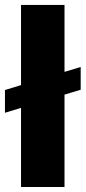

<svg xmlns="http://www.w3.org/2000/svg" viewBox="-29 -747 343 767"><path d="M293.3 -479.4V-388.5L228.7 -369V0H55V-316.1L-9.2 -296.5V-387.4L55 -407V-727.3H228.7V-459.9Z"/></svg>

Font: Inter UI Extra Bold
Style: Regular
Weight: 800
Designer: Rasmus Andersson
Foundry: rsms
Version: 3.2;8d6f07862